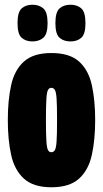

<svg xmlns="http://www.w3.org/2000/svg" viewBox="-20 -781 435 811"><path d="M13 -274Q13 -357 27 -421Q41 -485 81 -521Q121 -557 197 -557Q274 -557 314 -521Q354 -485 368 -421Q382 -357 382 -274Q382 -191 368 -127Q354 -63 314 -26.5Q274 10 197 10Q121 10 81 -26.5Q41 -63 27 -127Q13 -191 13 -274ZM174 -274Q174 -213 176 -184Q178 -155 183 -146.5Q188 -138 197 -138Q206 -138 211.5 -146.5Q217 -155 219 -184Q221 -213 221 -274Q221 -336 219 -364.5Q217 -393 211.5 -401.5Q206 -410 197 -410Q188 -410 183 -401.5Q178 -393 176 -364.5Q174 -336 174 -274ZM278 -606Q249 -606 231.5 -621.5Q214 -637 214 -683Q214 -730 231.5 -745.5Q249 -761 278 -761Q306 -761 323.5 -745.5Q341 -730 341 -683Q341 -637 323.5 -621.5Q306 -606 278 -606ZM117 -606Q89 -606 71.5 -621.5Q54 -637 54 -683Q54 -730 71.5 -745.5Q89 -761 117 -761Q145 -761 163 -745.5Q181 -730 181 -683Q181 -637 163 -621.5Q145 -606 117 -606Z"/></svg>

Font: Georama ExtraCondensed ExtraBold
Style: Regular
Weight: 800
Width: 2
Designer: Jean-Baptiste Levee
Foundry: Production Type
Version: Version 1.000